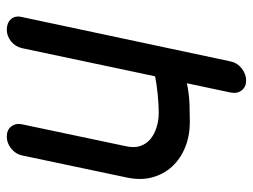

<svg xmlns="http://www.w3.org/2000/svg" viewBox="-112 -650 763 580"><g transform="rotate(90 270.0 -359.5)"><path d="M165 -674Q169 -694 186 -707.5Q203 -721 223 -721Q242 -721 252.5 -707.5Q263 -694 259 -674L231 -542Q264 -549 294.5 -550Q325 -551 348 -551Q389 -551 424 -537Q459 -523 482.5 -497.5Q506 -472 515.5 -436.5Q525 -401 515 -357L449 -44Q445 -25 428.5 -11.5Q412 2 392 2Q372 2 361.5 -11.5Q351 -25 355 -44L421 -357Q427 -383 420.5 -401.5Q414 -420 399.5 -432Q385 -444 364 -450.5Q343 -457 320 -457Q296 -457 265.5 -454Q235 -451 210 -446L125 -44Q120 -23 104 -10.5Q88 2 69 2Q49 2 37.5 -10.5Q26 -23 31 -44Z"/></g></svg>

Font: VDS
Style: Italic
Weight: 400
Designer: artmaker
Foundry: artmaker
Version: Version 1.000 2009 initial release